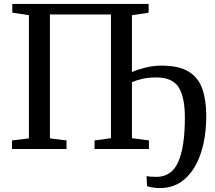

<svg xmlns="http://www.w3.org/2000/svg" viewBox="-20 -763 1102 983"><path d="M43 -743H741V-698L655.5 -685V-394Q680.5 -406 722.5 -416.5Q764.5 -427 806.5 -427Q897.5 -427 947.2 -395.5Q997 -364 1016.5 -306.2Q1036 -248.5 1036 -170Q1036 -63.5 1008.5 20.2Q981 104 927.8 152Q874.5 200 797.5 200Q779.5 200 760.2 196.8Q741 193.5 732.5 189.5L730.5 138Q744 142.5 781 142.5Q858.5 142.5 892.5 66Q926.5 -10.5 926.5 -161Q926.5 -266 894.5 -316.2Q862.5 -366.5 780.5 -366.5Q741.5 -366.5 711 -359.8Q680.5 -353 655.5 -342.5V-55.5L742.5 -44V0H464V-44L548 -55.5V-689H235.5V-54.5L320.5 -44V0H41.5V-44L128 -54.5V-685.5L43 -698Z"/></svg>

Font: Merriweather Text
Style: Regular
Weight: 400
Designer: Eben Sorkin
Foundry: Eben Sorkin
Version: Version 2.100; ttfautohint (v1.7.19-72a1) -l 8 -r 50 -G 200 